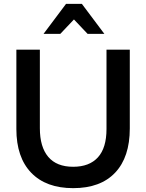

<svg xmlns="http://www.w3.org/2000/svg" viewBox="-20 -962 760 997"><path d="M360 15Q502 15 578 -65.5Q654 -146 654 -295V-704H533V-292Q533 -194 488.5 -145Q444 -96 360 -96Q274 -96 230.5 -147.5Q187 -199 187 -296V-704H65V-292Q65 -145 142 -65Q219 15 360 15ZM405 -942H323L206 -786H293L364 -861L435 -786H522Z"/></svg>

Font: Geom Medium
Style: Bold
Weight: 500
Version: Version 1.102